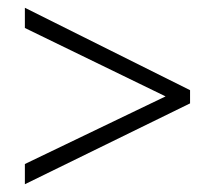

<svg xmlns="http://www.w3.org/2000/svg" viewBox="-20 -606 554 494"><path d="M44 -184 406 -358 44 -534V-586L469 -374V-340L44 -132Z"/></svg>

Font: Noto Sans Myanmar UI SemiCondensed Light
Style: Regular
Weight: 300
Width: 4
Designer: Monotype Design Team
Foundry: Monotype Imaging Inc.
Version: Version 2.103; ttfautohint (v1.8.4.7-5d5b)